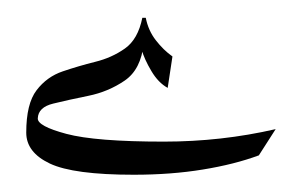

<svg xmlns="http://www.w3.org/2000/svg" viewBox="-20 -236 343 218"><path d="M293 -89.4 273.9 -59.6Q246.1 -49.3 210.2 -43.5Q174.3 -37.6 131.8 -37.6Q63.5 -37.6 36.6 -50.3Q9.8 -63 9.8 -85.4Q9.8 -118.2 21.5 -133.5Q33.2 -148.9 51.3 -155Q69.3 -161.1 88.1 -165.8Q106.9 -170.4 121.8 -180.9Q136.7 -191.4 141.6 -215.8H145.5Q148.4 -201.2 157 -190.2Q165.5 -179.2 175.8 -171.9L170.4 -136.2Q159.7 -142.1 151.9 -155.3Q144 -168.5 140.6 -180.2L143.1 -186.5Q140.1 -157.2 121.6 -144.5Q103 -131.8 80.3 -127.2Q57.6 -122.6 40.5 -118.4Q23.4 -114.3 22.9 -101.6Q22.5 -92.8 55.4 -84Q88.4 -75.2 166 -75.2Q231.4 -75.2 293 -89.4Z"/></svg>

Font: Lateef Medium
Style: Regular
Weight: 500
Designer: SIL International
Foundry: SIL International
Version: Version 4.200